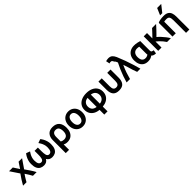

<svg xmlns="http://www.w3.org/2000/svg" viewBox="512 -2861 5105 5105"><g transform="rotate(-45 3064.5 -308.5)"><path d="M259 -190Q292 -142 325.5 -87.5Q359 -33 379 6H518Q479 -68 429.5 -142.5Q380 -217 334 -280L505 -529H374L264 -362Q261 -367 250.5 -383.5Q240 -400 225 -422.5Q210 -445 195.5 -467.5Q181 -490 170 -507Q159 -524 156 -529H15Q102 -402 186 -274Q140 -210 93.5 -139Q47 -68 7 6H137Q151 -19 170.5 -52.5Q190 -86 213 -122Q236 -158 259 -190Z M878 -432V-289Q878 -256 875.5 -221Q873 -186 865 -156.5Q857 -127 839 -108.5Q821 -90 789 -90Q691 -90 691 -254Q691 -310 706 -357.5Q721 -405 742.5 -443Q764 -481 783 -507L675 -547Q651 -520 625.5 -475.5Q600 -431 582.5 -373.5Q565 -316 565 -250Q565 -151 593 -91.5Q621 -32 670.5 -5Q720 22 784 22Q836 22 875.5 0.5Q915 -21 940 -66Q965 -21 1004.5 0.5Q1044 22 1096 22Q1160 22 1209.5 -5Q1259 -32 1287 -91.5Q1315 -151 1315 -250Q1315 -316 1297.5 -373.5Q1280 -431 1254.5 -475.5Q1229 -520 1205 -547L1097 -507Q1116 -481 1137.5 -443Q1159 -405 1174 -357.5Q1189 -310 1189 -254Q1189 -90 1091 -90Q1060 -90 1041.5 -108.5Q1023 -127 1015 -157Q1007 -187 1004.5 -221.5Q1002 -256 1002 -289V-432Z M1665 23Q1747 23 1803 -13.5Q1859 -50 1888 -114Q1917 -178 1917 -260Q1917 -399 1852 -471.5Q1787 -544 1660 -544Q1543 -544 1482.5 -474.5Q1422 -405 1422 -291V197H1546V-5Q1563 5 1593.5 14Q1624 23 1665 23ZM1546 -280Q1546 -360 1576.5 -396Q1607 -432 1662 -432Q1733 -432 1761.5 -386.5Q1790 -341 1790 -260Q1790 -211 1776.5 -172Q1763 -133 1732 -110.5Q1701 -88 1650 -88Q1590 -88 1546 -118Z M2502 -262Q2502 -346 2470 -408.5Q2438 -471 2381 -506Q2324 -541 2249 -541Q2175 -541 2117.5 -506Q2060 -471 2028 -408.5Q1996 -346 1996 -262Q1996 -178 2028 -115Q2060 -52 2117 -17Q2174 18 2249 18Q2325 18 2382 -17Q2439 -52 2470.5 -115Q2502 -178 2502 -262ZM2372 -263Q2372 -181 2340 -133.5Q2308 -86 2249 -86Q2191 -86 2158.5 -133.5Q2126 -181 2126 -263Q2126 -344 2158.5 -392Q2191 -440 2249 -440Q2308 -440 2340 -392.5Q2372 -345 2372 -263Z M2933 -546Q2827 -546 2748.5 -511Q2670 -476 2627.5 -412Q2585 -348 2585 -262Q2585 -183 2620 -122.5Q2655 -62 2719 -25.5Q2783 11 2871 19V197H2993V19Q3081 11 3145.5 -25Q3210 -61 3245 -121.5Q3280 -182 3280 -262Q3280 -348 3237.5 -412Q3195 -476 3117 -511Q3039 -546 2933 -546ZM3154 -262Q3154 -193 3114.5 -147.5Q3075 -102 2993 -91V-432Q3072 -423 3113 -376Q3154 -329 3154 -262ZM2711 -262Q2711 -330 2751.5 -376.5Q2792 -423 2871 -432V-91Q2788 -102 2749.5 -147Q2711 -192 2711 -262Z M3607 25Q3729 25 3782 -40.5Q3835 -106 3835 -223V-533H3711V-233Q3711 -154 3685 -121Q3659 -88 3607 -88Q3555 -88 3529.5 -121Q3504 -154 3504 -233V-533H3380V-223Q3380 -106 3432.5 -40.5Q3485 25 3607 25Z M4163 -382Q4186 -321 4207 -248Q4228 -175 4249 -106.5Q4270 -38 4292 12H4413Q4389 -78 4355 -188Q4321 -298 4279 -415.5Q4237 -533 4188 -647Q4160 -712 4118.5 -750Q4077 -788 4003 -788Q3975 -788 3950.5 -782.5Q3926 -777 3909 -772L3931 -666Q3941 -670 3951.5 -673Q3962 -676 3974 -677Q3996 -678 4009 -672.5Q4022 -667 4032.5 -652Q4043 -637 4057 -608Q4073 -599 4084 -578Q4095 -557 4107 -526Q4066 -449 4026 -356.5Q3986 -264 3952 -169Q3918 -74 3895 12H4023Q4043 -67 4078 -172Q4113 -277 4163 -382Z M4863 -30Q4903 17 4993 19L5010 -84Q4968 -89 4948.5 -101Q4929 -113 4929 -156V-510Q4897 -521 4841 -532.5Q4785 -544 4726 -544Q4642 -544 4579.5 -509.5Q4517 -475 4483 -411Q4449 -347 4449 -259Q4449 -176 4477 -112.5Q4505 -49 4561 -13Q4617 23 4699 23Q4761 23 4799.5 6.5Q4838 -10 4863 -30ZM4805 -171Q4805 -157 4806 -144Q4807 -131 4809 -119Q4796 -110 4769.5 -98.5Q4743 -87 4708 -87Q4660 -87 4631 -109.5Q4602 -132 4589 -171Q4576 -210 4576 -258Q4576 -341 4616 -386.5Q4656 -432 4729 -432Q4755 -432 4777 -428Q4799 -424 4805 -422Z M5207 12V-214Q5242 -189 5280 -152Q5318 -115 5354 -72.5Q5390 -30 5416 12H5559Q5530 -38 5488 -92.5Q5446 -147 5399 -197Q5352 -247 5309 -281Q5332 -303 5363.5 -335Q5395 -367 5429 -402.5Q5463 -438 5494.5 -472.5Q5526 -507 5548 -533H5397Q5378 -511 5345 -475.5Q5312 -440 5275.5 -401.5Q5239 -363 5207 -331V-533H5083V12Z M5620 12H5744V-423Q5755 -426 5776.5 -429Q5798 -432 5832 -432Q5897 -432 5921 -396Q5945 -360 5945 -273V197H6069V-292Q6069 -367 6048.5 -424Q6028 -481 5978.5 -512.5Q5929 -544 5841 -544Q5764 -544 5705.5 -533Q5647 -522 5620 -503ZM5868 -620 6022 -814H5869L5786 -620Z"/></g></svg>

Font: Repo DemiBold
Style: Regular
Weight: 600
Designer: Stefan Peev
Foundry: Context Ltd
Version: Version 1.502